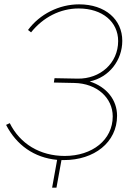

<svg xmlns="http://www.w3.org/2000/svg" viewBox="-20 -728 639 884"><path d="M275 9C413 9 519 -72 519 -195C519 -268 471 -328 393 -353C483 -372 543 -451 543 -540C543 -638 465 -708 344 -708C252 -708 163 -663 109 -590L123 -579C179 -649 258 -689 342 -689C452 -689 524 -627 524 -539C524 -437 441 -364 337 -366L231 -368L228 -348L322 -346C427 -344 499 -277 499 -192C499 -84 405 -10 278 -10C164 -10 72 -66 25 -161L8 -153C56 -60 137 -2 243 8L220 136H240L263 9Z"/></svg>

Font: Fixel Display Thin
Style: Italic
Weight: 100
Italic angle: -10°
Designer: AlfaBravo + MacPaw
Foundry: Kyrylo Tkachov, Marchela Mozhyna, Serhii Makarenko, Maria Weinstein, Zakhar Kryvoshyya
Version: Version 1.210;Glyphs 3.2 (3217)